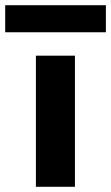

<svg xmlns="http://www.w3.org/2000/svg" viewBox="-73 -718 427 738"><path d="M65 0V-504H215V0ZM-53 -594V-698H334V-594Z"/></svg>

Font: DM Sans Black
Style: Regular
Weight: 900
Designer: Colophon Foundry, Jonny Pinhorn
Foundry: Colophon Foundry
Version: Version 4.004; ttfautohint (v1.8.4.7-5d5b)